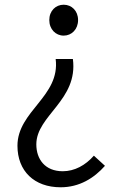

<svg xmlns="http://www.w3.org/2000/svg" viewBox="-20 -574 507 814"><path d="M237 220C317 220 379 181 425 129L378 86C342 127 296 152 246 152C171 152 134 101 134 38C134 -85 312 -149 289 -324H216C236 -165 54 -104 54 44C54 151 125 220 237 220ZM250 -423C284 -423 311 -450 311 -489C311 -528 284 -554 250 -554C216 -554 189 -528 189 -489C189 -450 216 -423 250 -423Z"/></svg>

Font: Noto Sans HK DemiLight
Style: Regular
Weight: 350
Designer: Ryoko NISHIZUKA 西塚涼子 (kana, bopomofo & ideographs); Paul D. Hunt (Latin, Greek & Cyrillic); Sandoll Communications 산돌커뮤니
Foundry: Adobe
Version: Version 2.004;hotconv 1.0.118;makeotfexe 2.5.65603